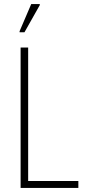

<svg xmlns="http://www.w3.org/2000/svg" viewBox="-20 -921 419 941"><path d="M81 0V-688H118V-34H364V0ZM76 -763V-768L133 -901H175V-896L100 -763Z"/></svg>

Font: Saira Condensed Thin
Style: Regular
Weight: 250
Width: 3
Designer: Hector Gatti with collaboration of the Omnibus-Type team
Foundry: Omnibus-Type
Version: Version 1.101